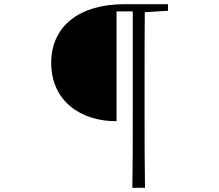

<svg xmlns="http://www.w3.org/2000/svg" viewBox="-20 -754 1040 911"><path d="M608 137H668C666 26 666 -87 666 -201V-395C666 -496 666 -597 667 -696L777 -703V-734H569C357 -734 223 -630 223 -456C223 -274 364 -178 533 -179V-700H610V-200C610 -87 610 26 608 137Z"/></svg>

Font: Noto Serif CJK SC ExtraLight
Style: Regular
Weight: 200
Designer: Ryoko NISHIZUKA 西塚涼子 (kana & ideographs); Frank Grießhammer (Latin, Greek & Cyrillic); Wenlong ZHANG 张文龙 (bopomofo); San
Foundry: Adobe
Version: Version 2.001;hotconv 1.1.0;makeotfexe 2.6.0